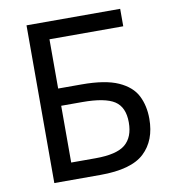

<svg xmlns="http://www.w3.org/2000/svg" viewBox="-80 -785 776 856"><g transform="rotate(-10 307.5 -357.0)"><path d="M97 0V-714H521V-635H187V-412H293Q400 -412 459 -385.5Q518 -359 541 -313.5Q564 -268 564 -209Q564 -111 505 -55.5Q446 0 306 0ZM297 -77Q393 -77 432 -109.5Q471 -142 471 -209Q471 -278 428 -306Q385 -334 282 -334H187V-77Z"/></g></svg>

Font: Go Noto Current
Style: Regular
Weight: 400
Designer: Monotype Design Team
Foundry: Monotype Imaging Inc.
Version: Version 2.007; ttfautohint (v1.8) -l 8 -r 50 -G 200 -x 14 -D